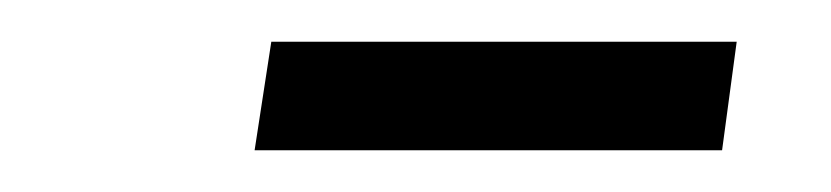

<svg xmlns="http://www.w3.org/2000/svg" viewBox="-20 -582 398 92"><path d="M110 -562H333L326 -510H102Z"/></svg>

Font: FiraGO Light
Style: Italic
Weight: 300
Italic angle: -8°
Designer: bBox Type GmbH
Foundry: bBox Type GmbH
Version: Version 1.001